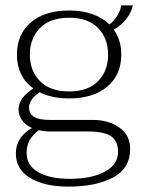

<svg xmlns="http://www.w3.org/2000/svg" viewBox="-20 -546 537 714"><path d="M464 8Q464 80 400.5 114Q337 148 234 148Q146 148 92.5 116Q39 84 39 25Q39 -36 99 -70Q74 -81 61.5 -99.5Q49 -118 49 -139Q49 -182 104 -217Q43 -261 43 -343Q43 -419 95 -463Q147 -507 237 -507Q285 -507 323.5 -493.5Q362 -480 387 -455Q405 -468 417.5 -490Q430 -512 430 -526H474Q469 -501 450.5 -476.5Q432 -452 403 -436Q431 -397 431 -343Q431 -267 378.5 -223.5Q326 -180 237 -180Q173 -180 127 -203Q88 -175 88 -147Q88 -123 106.5 -111.5Q125 -100 167 -100H327Q383 -100 423.5 -72Q464 -44 464 8ZM91 -343Q91 -283 128.5 -244.5Q166 -206 237 -206Q308 -206 345 -244.5Q382 -283 382 -343Q382 -403 345 -441.5Q308 -480 237 -480Q166 -480 128.5 -441.5Q91 -403 91 -343ZM419 19Q419 -22 393 -39.5Q367 -57 306 -57H167Q144 -57 124 -62Q98 -41 88.5 -21.5Q79 -2 79 22Q79 70 122.5 94.5Q166 119 239 119Q321 119 370 92.5Q419 66 419 19Z"/></svg>

Font: Trirong ExtraLight
Style: Regular
Weight: 275
Designer: Katatrad Team
Foundry: CadsonDemak
Version: Version 1.001